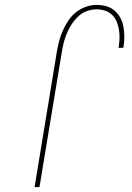

<svg xmlns="http://www.w3.org/2000/svg" viewBox="-20 -763 540 783"><path d="M121 0 212 -553Q216 -575 221.5 -596.5Q227 -618 236.5 -639Q246 -660 259 -679.5Q272 -699 290.5 -713.5Q309 -728 331 -735.5Q353 -743 374 -743Q395 -743 414 -737.5Q433 -732 447.5 -719.5Q462 -707 471 -690Q480 -673 483.5 -653.5Q487 -634 487 -613.5Q487 -593 484 -573Q483 -572 483 -570.5Q483 -569 483 -568H463Q463 -569 463.5 -570Q464 -571 464 -572Q467 -590 467.5 -608Q468 -626 465 -643Q462 -660 455.5 -675.5Q449 -691 437 -702.5Q425 -714 408.5 -719.5Q392 -725 374 -725Q355 -725 335 -718Q315 -711 299.5 -696.5Q284 -682 272.5 -664.5Q261 -647 253 -628Q245 -609 240 -589.5Q235 -570 232 -550L141 0Z"/></svg>

Font: Iosevka Curly Thin Oblique
Style: Regular
Weight: 100
Italic angle: -9°
Monospace: yes
Designer: Belleve Invis
Foundry: Belleve Invis
Version: Version 11.1.0; ttfautohint (v1.8.3)